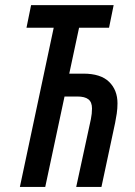

<svg xmlns="http://www.w3.org/2000/svg" viewBox="-20 -734 531 754"><path d="M58.1 0 190.9 -625H84L102.1 -713.9H426.3L408.2 -625H290.5L252 -444.8H307.6Q375.5 -444.8 408.4 -412.6Q441.4 -380.4 441.4 -328.1Q441.4 -308.1 438.5 -288.1Q435.5 -268.1 432.1 -251.5L378.4 0H279.3L336.9 -266.1Q341.3 -287.6 341.3 -308.1Q341.3 -333 327.1 -344Q313 -355 283.7 -355H233.4L157.7 0Z"/></svg>

Font: Open Sans Condensed SemiBold
Style: Italic
Weight: 600
Width: 3
Italic angle: -12°
Designer: Monotype Design Team
Foundry: Monotype Imaging Inc.
Version: Version 3.000; ttfautohint (v1.8.4)